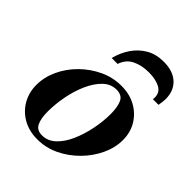

<svg xmlns="http://www.w3.org/2000/svg" viewBox="-198 -807 936 936"><g transform="rotate(45 270.0 -339.0)"><path d="M217 13Q160 13 117 -11.5Q74 -36 50 -78Q26 -120 26 -172Q26 -225 50 -277Q74 -329 116 -370.5Q158 -412 211 -437Q264 -462 323 -462Q380 -462 423 -438Q466 -414 490.5 -373Q515 -332 515 -280Q515 -227 490.5 -175Q466 -123 424 -80.5Q382 -38 329 -12.5Q276 13 217 13ZM219 -17Q259 -17 289.5 -46Q320 -75 340.5 -121.5Q361 -168 372 -222.5Q383 -277 383 -327Q383 -376 370 -404Q357 -432 319 -432Q280 -432 250 -403Q220 -374 199 -327Q178 -280 167.5 -225Q157 -170 157 -120Q157 -70 170.5 -43.5Q184 -17 219 -17ZM193 -524Q205 -571 230.5 -608.5Q256 -646 294.5 -668.5Q333 -691 386 -691Q450 -691 485.5 -658Q521 -625 521 -568Q521 -559 519.5 -547.5Q518 -536 516 -524H477Q478 -528 478 -531Q478 -534 478 -537Q478 -572 447.5 -587.5Q417 -603 371 -603Q322 -603 285 -585Q248 -567 234 -524Z"/></g></svg>

Font: Libre Bodoni Medium
Style: Italic
Weight: 500
Italic angle: -13°
Designer: Pablo Impallari, Rodrigo Fuenzalida
Foundry: Impallari Type
Version: Version 2.005;gftools[0.9.23]